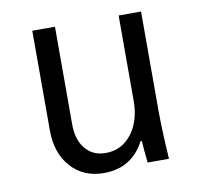

<svg xmlns="http://www.w3.org/2000/svg" viewBox="-66 -611 733 692"><g transform="rotate(-10 300.0 -265.0)"><path d="M493 -540V-180Q493 -110 500 0H422Q416 -54 415 -80H410Q363 10 261 10Q186 10 140.5 -41Q95 -92 95 -175V-540H178V-182Q178 -126 205.5 -93Q233 -60 280 -60Q338 -60 374.5 -107Q411 -154 411 -228V-540Z"/></g></svg>

Font: CommitMono
Style: 450Regular
Weight: 450
Designer: Eigil Nikolajsen
Foundry: Eigil Nikolajsen
Version: Version 1.002